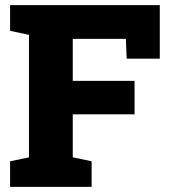

<svg xmlns="http://www.w3.org/2000/svg" viewBox="-20 -731 661 751"><path d="M19.5 0V-100.1L93.3 -115.7V-594.7L19.5 -610.4V-710.9H605V-501.5H475.6L472.2 -579.1H264.6V-414.6H506.3V-283.7H264.6V-115.7L338.4 -100.1V0Z"/></svg>

Font: Roboto Slab LO Black
Style: Regular
Weight: 900
Designer: Google
Version: Version 2.000